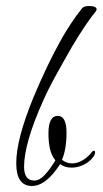

<svg xmlns="http://www.w3.org/2000/svg" viewBox="-20 -609 341 638"><path d="M86 9Q34 9 34 -67Q34 -146 91 -285Q113 -338 138 -390Q163 -442 191 -491Q201 -508 216 -531Q231 -554 253 -582Q260 -589 275 -589Q301 -589 301 -578Q301 -576 299 -572Q283 -553 263.5 -524Q244 -495 220 -455Q189 -401 164 -355.5Q139 -310 122 -271Q91 -202 75.5 -147.5Q60 -93 60 -55Q60 -9 94 -9Q111 -9 128.5 -27.5Q146 -46 164 -76Q151 -93 146 -114.5Q141 -136 141 -166Q141 -224 172 -224Q201 -224 201 -168Q201 -113 186 -78Q201 -66 220 -66Q237 -66 255.5 -77Q274 -88 287 -106Q289 -108 293 -108Q296 -108 296 -102Q296 -101 294.5 -96Q293 -91 291 -89Q278 -71 258 -61.5Q238 -52 218 -52Q194 -52 180 -64Q133 9 86 9Z"/></svg>

Font: Lavishly Yours
Style: Regular
Weight: 400
Designer: Robert E. Leuschke
Foundry: Robert E. Leuschke
Version: Version 1.010; ttfautohint (v1.8.3)